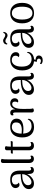

<svg xmlns="http://www.w3.org/2000/svg" viewBox="1643 -2413 977 4303"><g transform="rotate(-90 2131.5 -261.5)"><path d="M540 -42Q540 -20 519.5 -5Q499 10 470 10Q427 10 405 -20Q383 -50 383 -114V-143Q350 -72 293.5 -30.5Q237 11 170 11Q112 11 78.5 -20.5Q45 -52 45 -105Q45 -164 90 -205Q135 -246 211 -267Q278 -285 350 -285Q370 -285 379 -284V-310Q379 -399 349.5 -442Q320 -485 252 -485Q208 -485 178 -466Q148 -447 148 -404Q148 -381 158.5 -361Q169 -341 191 -333Q175 -313 143 -313Q110 -313 89 -339.5Q68 -366 68 -401Q68 -459 119 -490Q170 -521 259 -521Q362 -521 411 -468Q460 -415 460 -305V-105Q460 -52 496 -52Q504 -52 514 -57.5Q524 -63 529 -73Q540 -58 540 -42ZM381 -252 358 -253Q323 -253 287 -247.5Q251 -242 226 -232Q182 -216 157 -188Q132 -160 132 -122Q132 -89 149 -67Q166 -45 202 -45Q242 -45 283.5 -74.5Q325 -104 352.5 -152Q380 -200 381 -252Z M630 -101V-686Q630 -707 643 -718.5Q656 -730 677 -730Q702 -730 723 -712Q715 -686 712.5 -645Q710 -604 710 -517V-105Q710 -79 719.5 -65.5Q729 -52 748 -52Q759 -52 769.5 -57.5Q780 -63 785 -73Q796 -58 796 -42Q796 -19 775.5 -4.5Q755 10 725 10Q680 10 655 -19Q630 -48 630 -101Z M1121 -510 1120 -488Q1119 -478 1113 -471.5Q1107 -465 1098 -465H995V-427V-105Q995 -79 1007 -65Q1019 -51 1043 -51Q1058 -51 1071.5 -56.5Q1085 -62 1090 -72Q1101 -57 1101 -40Q1101 -17 1077 -3Q1053 11 1016 11Q969 11 942 -18.5Q915 -48 915 -100V-465H901Q860 -465 841 -462L842 -485Q843 -507 864 -507H915V-596Q915 -617 928 -628.5Q941 -640 962 -640Q987 -640 1008 -622Q997 -588 996 -507H1036Q1052 -507 1078.5 -508Q1105 -509 1121 -510Z M1621 -106Q1621 -96 1615 -79Q1596 -35 1548.5 -11Q1501 13 1437 13Q1327 13 1265 -55.5Q1203 -124 1203 -251Q1203 -377 1264.5 -449Q1326 -521 1441 -521Q1524 -521 1574 -483.5Q1624 -446 1624 -377Q1624 -303 1564 -264Q1504 -225 1397 -225Q1338 -225 1289 -232Q1295 -131 1339.5 -86.5Q1384 -42 1456 -42Q1511 -42 1551 -64.5Q1591 -87 1606 -129Q1621 -124 1621 -106ZM1288 -266Q1336 -262 1366 -261Q1446 -261 1492.5 -289.5Q1539 -318 1539 -387Q1539 -440 1510 -462.5Q1481 -485 1438 -485Q1370 -485 1329.5 -428.5Q1289 -372 1288 -266Z M2081 -417Q2081 -384 2062 -362.5Q2043 -341 2017 -341Q1995 -341 1987 -351Q1998 -368 2002 -382.5Q2006 -397 2006 -415Q2006 -477 1948 -477Q1903 -477 1872.5 -419.5Q1842 -362 1842 -241V-187Q1842 -97 1844 -65Q1846 -33 1855 -9Q1834 9 1808 9Q1788 9 1775 -3.5Q1762 -16 1762 -38V-406Q1762 -434 1755.5 -446Q1749 -458 1734 -458Q1715 -458 1708 -442Q1696 -459 1696 -474Q1696 -495 1712 -507.5Q1728 -520 1756 -520Q1795 -520 1814.5 -492.5Q1834 -465 1833 -411V-406Q1850 -463 1884 -492Q1918 -521 1966 -521Q2018 -521 2049.5 -493.5Q2081 -466 2081 -417Z M2651 -42Q2651 -20 2630.5 -5Q2610 10 2581 10Q2538 10 2516 -20Q2494 -50 2494 -114V-143Q2461 -72 2404.5 -30.5Q2348 11 2281 11Q2223 11 2189.5 -20.5Q2156 -52 2156 -105Q2156 -164 2201 -205Q2246 -246 2322 -267Q2389 -285 2461 -285Q2481 -285 2490 -284V-310Q2490 -399 2460.5 -442Q2431 -485 2363 -485Q2319 -485 2289 -466Q2259 -447 2259 -404Q2259 -381 2269.5 -361Q2280 -341 2302 -333Q2286 -313 2254 -313Q2221 -313 2200 -339.5Q2179 -366 2179 -401Q2179 -459 2230 -490Q2281 -521 2370 -521Q2473 -521 2522 -468Q2571 -415 2571 -305V-105Q2571 -52 2607 -52Q2615 -52 2625 -57.5Q2635 -63 2640 -73Q2651 -58 2651 -42ZM2492 -252 2469 -253Q2434 -253 2398 -247.5Q2362 -242 2337 -232Q2293 -216 2268 -188Q2243 -160 2243 -122Q2243 -89 2260 -67Q2277 -45 2313 -45Q2353 -45 2394.5 -74.5Q2436 -104 2463.5 -152Q2491 -200 2492 -252Z M3120 -122Q3120 -109 3115 -95Q3100 -46 3056.5 -18Q3013 10 2951 13L2944 48Q2989 48 3014 67.5Q3039 87 3039 121Q3039 159 3010.5 183Q2982 207 2935 207Q2875 207 2847 175V171Q2847 164 2850.5 155.5Q2854 147 2859 144Q2861 145 2868.5 151.5Q2876 158 2889.5 162.5Q2903 167 2919 167Q2942 167 2955.5 155Q2969 143 2969 122Q2969 102 2955 89Q2941 76 2911 76L2897 77L2909 12Q2812 4 2758.5 -64Q2705 -132 2705 -251Q2705 -377 2767.5 -449Q2830 -521 2944 -521Q3025 -521 3069.5 -486Q3114 -451 3114 -394Q3114 -359 3095.5 -338Q3077 -317 3048 -317Q3015 -317 3001 -336Q3034 -349 3034 -400Q3034 -443 3006.5 -464.5Q2979 -486 2937 -486Q2870 -486 2830 -428Q2790 -370 2790 -263Q2790 -148 2836 -95Q2882 -42 2958 -42Q3013 -42 3053 -69Q3093 -96 3105 -147Q3120 -142 3120 -122Z M3706 -42Q3706 -20 3685.5 -5Q3665 10 3636 10Q3593 10 3571 -20Q3549 -50 3549 -114V-143Q3516 -72 3459.5 -30.5Q3403 11 3336 11Q3278 11 3244.5 -20.5Q3211 -52 3211 -105Q3211 -164 3256 -205Q3301 -246 3377 -267Q3444 -285 3516 -285Q3536 -285 3545 -284V-310Q3545 -399 3515.5 -442Q3486 -485 3418 -485Q3374 -485 3344 -466Q3314 -447 3314 -404Q3314 -381 3324.5 -361Q3335 -341 3357 -333Q3341 -313 3309 -313Q3276 -313 3255 -339.5Q3234 -366 3234 -401Q3234 -459 3285 -490Q3336 -521 3425 -521Q3528 -521 3577 -468Q3626 -415 3626 -305V-105Q3626 -52 3662 -52Q3670 -52 3680 -57.5Q3690 -63 3695 -73Q3706 -58 3706 -42ZM3547 -252 3524 -253Q3489 -253 3453 -247.5Q3417 -242 3392 -232Q3348 -216 3323 -188Q3298 -160 3298 -122Q3298 -89 3315 -67Q3332 -45 3368 -45Q3408 -45 3449.5 -74.5Q3491 -104 3518.5 -152Q3546 -200 3547 -252ZM3489 -581Q3472 -581 3458.5 -587Q3445 -593 3425 -606Q3408 -617 3395 -623Q3382 -629 3367 -629Q3345 -629 3329.5 -617.5Q3314 -606 3307 -586H3305Q3293 -586 3284 -595Q3290 -638 3314.5 -659Q3339 -680 3371 -680Q3389 -680 3403.5 -673.5Q3418 -667 3436 -655Q3456 -643 3468 -637.5Q3480 -632 3496 -632Q3517 -632 3527.5 -643Q3538 -654 3547 -676Q3560 -676 3569 -667Q3563 -628 3542 -604.5Q3521 -581 3489 -581Z M3760 -254Q3760 -380 3820.5 -450.5Q3881 -521 3989 -521Q4098 -521 4158.5 -450.5Q4219 -380 4219 -254Q4219 -128 4158.5 -57.5Q4098 13 3989 13Q3881 13 3820.5 -57.5Q3760 -128 3760 -254ZM4133 -254Q4133 -366 4096 -425Q4059 -484 3989 -484Q3919 -484 3882 -425Q3845 -366 3845 -254Q3845 -142 3882 -82.5Q3919 -23 3989 -23Q4059 -23 4096 -82.5Q4133 -142 4133 -254Z"/></g></svg>

Font: Arima Madurai
Style: Regular
Weight: 400
Designer: Joana Correia and Natanael Gama
Foundry: NDISCOVER
Version: Version 1.019